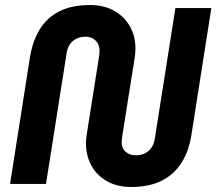

<svg xmlns="http://www.w3.org/2000/svg" viewBox="-20 -732 861 764"><path d="M502 12Q446 12 405.5 -11Q365 -34 343.5 -73.5Q322 -113 322 -162Q322 -173 323.5 -184.5Q325 -196 327 -209L374 -506Q375 -512 375.5 -519Q376 -526 376 -532Q376 -555 360.5 -570.5Q345 -586 320 -586Q300 -586 284 -578Q268 -570 258 -555.5Q248 -541 245 -520L163 0H20L99 -503Q110 -570 139 -616.5Q168 -663 217.5 -687.5Q267 -712 337 -712Q394 -712 434.5 -689Q475 -666 497 -627Q519 -588 519 -539Q519 -528 518 -517.5Q517 -507 515 -496L467 -194Q466 -185 465 -178.5Q464 -172 464 -167Q464 -142 480 -128Q496 -114 520 -114Q541 -114 557 -122Q573 -130 583 -145Q593 -160 596 -180L678 -700H821L742 -197Q732 -131 702 -84Q672 -37 622.5 -12.5Q573 12 502 12Z"/></svg>

Font: MuseoModerno Thin SemiBold
Style: Italic
Weight: 600
Italic angle: -9°
Version: Version 1.003